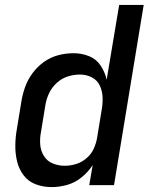

<svg xmlns="http://www.w3.org/2000/svg" viewBox="-20 -755 616 783"><path d="M190 8Q222 8 254 -1Q286 -10 313 -32Q340 -54 358 -82L344 0H445L566 -735H466L415 -430Q408 -461 390.5 -487.5Q373 -514 343 -526Q313 -538 280 -538Q249 -538 218 -530Q187 -522 160 -503Q133 -484 113 -457Q93 -430 82.5 -400.5Q72 -371 67 -340L49 -230Q43 -197 42.5 -163Q42 -129 49.5 -97.5Q57 -66 76 -40.5Q95 -15 125.5 -3.5Q156 8 190 8ZM244 -79Q218 -79 195 -88.5Q172 -98 159 -119Q146 -140 144 -165Q142 -190 147 -216L165 -326Q169 -351 180 -374.5Q191 -398 211 -416.5Q231 -435 256 -443Q281 -451 306 -451Q332 -451 354.5 -439.5Q377 -428 387.5 -405Q398 -382 398.5 -355.5Q399 -329 394 -303L376 -193Q372 -170 362 -148Q352 -126 332.5 -109.5Q313 -93 290 -86Q267 -79 244 -79Z"/></svg>

Font: Iosevka Sparkle Medium Oblique
Style: Regular
Weight: 500
Italic angle: -9°
Designer: Belleve Invis
Foundry: Belleve Invis
Version: Version 4.5.0; ttfautohint (v1.8.3)